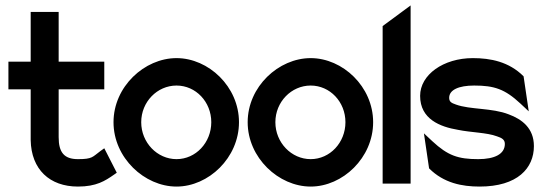

<svg xmlns="http://www.w3.org/2000/svg" viewBox="-20 -676 2002 707"><path d="M11 -347H93V-160C95 -52 163 11 267 11C335 11 367 -10 400 -33L410 -40L364 -130L350 -120C320 -98 321 -90 267 -90C216 -90 196 -115 196 -171V-347H364V-449H196V-632H93V-449H11Z M398 -226C398 -95 512 11 630 11C748 11 860 -95 860 -226C860 -357 748 -462 630 -462C512 -462 398 -357 398 -226ZM500 -226C500 -301 559 -361 630 -361C701 -361 758 -301 758 -226C758 -151 701 -90 630 -90C559 -90 500 -151 500 -226Z M892 -226C892 -95 1006 11 1124 11C1242 11 1354 -95 1354 -226C1354 -357 1242 -462 1124 -462C1006 -462 892 -357 892 -226ZM994 -226C994 -301 1053 -361 1124 -361C1195 -361 1252 -301 1252 -226C1252 -151 1195 -90 1124 -90C1053 -90 994 -151 994 -226Z M1389 0H1492V-656L1389 -580Z M1527 -323C1527 -237 1601 -209 1666 -198C1714 -188 1773 -188 1810 -174C1828 -168 1839 -162 1839 -146C1839 -109 1802 -90 1741 -90C1667 -90 1629 -103 1572 -156L1541 -185L1560 -56C1614 -2 1681 11 1746 11C1886 11 1946 -57 1946 -138C1946 -204 1902 -237 1853 -255C1792 -279 1711 -272 1659 -291C1641 -297 1634 -302 1634 -316C1634 -345 1669 -361 1726 -361C1800 -361 1839 -348 1896 -295L1927 -266L1908 -395C1854 -449 1786 -462 1721 -462C1613 -462 1527 -401 1527 -323Z"/></svg>

Font: Charger Sport
Style: BlkNrw
Weight: 900
Designer: Jasper
Foundry: Cannot Into Space Fonts
Version: Version 1.1